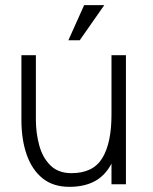

<svg xmlns="http://www.w3.org/2000/svg" viewBox="-20 -714 594 744"><path d="M306 -694H384L289 -558H245ZM119 -251Q119 -199 132 -151Q145 -103 175.5 -73Q206 -43 257 -43Q341 -43 376.5 -101.5Q412 -160 412 -269V-500H468V0H412V-80Q388 -34 347.5 -12Q307 10 249 10Q186 10 145 -23Q104 -56 83.5 -114.5Q63 -173 63 -249V-500H119Z"/></svg>

Font: Haskoy Light
Style: Regular
Weight: 300
Designer: Ertekin Erdin
Foundry: Ertekin Erdin
Version: Version 2.000; ttfautohint (v1.8.4.7-5d5b)